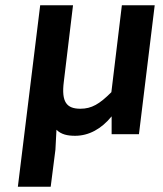

<svg xmlns="http://www.w3.org/2000/svg" viewBox="-20 -511 622 731"><path d="M173 200 191 59 195 -17C213 1 237 6 266 6C318 6 366 -20 405 -68V0H509L569 -491H444L404 -160C359 -115 329 -97 286 -97C234 -97 213 -122 223 -200L258 -491H133L48 200Z"/></svg>

Font: Falling Sky
Style: MedObl
Weight: 500
Designer: Paul D. Hunt
Foundry: Adobe Systems Incorporated
Version: Version 1.02